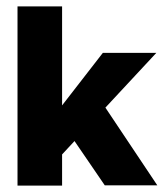

<svg xmlns="http://www.w3.org/2000/svg" viewBox="-20 -583 514 603"><path d="M175 -98 214 -140 309 -1H474L311 -245L471 -417H303L175 -252V-563H35V0H175Z"/></svg>

Font: OSH Darker Grotesque Black
Style: Regular
Weight: 900
Designer: Gabriel Lam
Foundry: TypeRant
Version: Version 1.000;Glyphs 3.1.1 (3148)